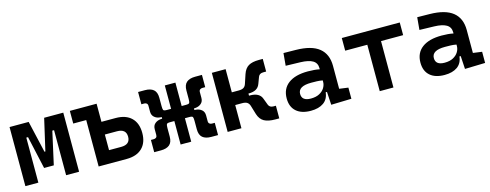

<svg xmlns="http://www.w3.org/2000/svg" viewBox="-23 -1068 4149 1625"><g transform="rotate(-15 2051.0 -256.0)"><path d="M57.6 0V-517.6H225.1L289.1 -239.3H296.9L360.8 -517.6H528.3V0H414.6V-394.5H399.4L335.4 -107.4H250.5L186.5 -394.5H171.4V0Z M699.7 0V-406.7H585.9V-517.6H820.3V-358.9H944.3Q1033.2 -358.9 1081.5 -312Q1129.9 -265.1 1129.9 -179.2Q1129.9 -93.8 1081.5 -46.9Q1033.2 0 944.3 0ZM820.3 -110.8H926.3Q1005.9 -110.8 1005.9 -179.2Q1005.9 -247.6 926.3 -247.6H820.3Z M1185.1 4.9V-102.5H1210.9Q1222.2 -102.5 1231 -109.4Q1239.7 -116.2 1239.7 -131.3V-182.1Q1239.7 -213.9 1260.3 -231.2Q1280.8 -248.5 1310.5 -251L1323.7 -252V-265.6L1310.5 -266.6Q1280.8 -269 1260.3 -286.6Q1239.7 -304.2 1239.7 -335.4V-386.2Q1239.7 -401.9 1231 -408.4Q1222.2 -415 1210.9 -415H1185.1V-522.5H1244.6Q1293.9 -522.5 1320.1 -500.2Q1346.2 -478 1346.2 -428.7V-356.9Q1346.2 -356.4 1346.2 -355.5Q1346.2 -329.6 1350.6 -321Q1355 -312.5 1380.9 -312.5H1418V-517.6H1510.7V-312.5H1548.8Q1574.7 -312.5 1579.1 -321Q1583.5 -329.6 1583.5 -355.5Q1583.5 -356.4 1583.5 -356.9V-428.7Q1583.5 -478 1609.6 -500.2Q1635.7 -522.5 1685.1 -522.5H1744.6V-415H1718.8Q1708 -415 1699 -408.4Q1689.9 -401.9 1689.9 -386.2V-335.4Q1689.9 -304.2 1669.4 -286.6Q1648.9 -269 1619.1 -266.6L1606 -265.6V-252L1619.1 -251Q1648.9 -248.5 1669.4 -231.2Q1689.9 -213.9 1689.9 -182.1V-131.3Q1689.9 -116.2 1699 -109.4Q1708 -102.5 1718.8 -102.5H1744.6V4.9H1685.1Q1635.7 4.9 1609.6 -17.3Q1583.5 -39.6 1583.5 -88.9V-161.1Q1583.5 -161.6 1583.5 -162.6Q1583.5 -188.5 1579.1 -197Q1574.7 -205.6 1548.8 -205.6H1510.7V0H1418V-205.6H1380.9Q1355 -205.6 1350.6 -197Q1346.2 -188.5 1346.2 -162.6Q1346.2 -161.6 1346.2 -161.1V-88.9Q1346.2 -39.6 1320.1 -17.3Q1293.9 4.9 1244.6 4.9Z M1830.1 0V-517.6H1950.7V-314.5H2011.7Q2040.5 -314.5 2055.2 -324.5Q2069.8 -334.5 2076.2 -354.5L2102.5 -433.6Q2118.7 -481.4 2151.4 -500.7Q2184.1 -520 2243.2 -520H2276.9V-409.2H2251Q2217.8 -409.2 2207.5 -382.8L2186 -325.7Q2166 -268.1 2087.4 -268.1H2084V-249.5H2092.3Q2175.8 -249.5 2195.8 -191.9L2217.3 -134.8Q2227.5 -108.4 2260.7 -108.4H2281.7V2.4H2248Q2185.5 2.4 2150.4 -17.1Q2115.2 -36.6 2100.1 -84L2076.2 -163.1Q2069.8 -183.1 2055.2 -193.1Q2040.5 -203.1 2011.7 -203.1H1950.7V0Z M2736.3 4.9 2729.5 -109.4H2718.3Q2711.9 -49.8 2669.7 -20Q2627.4 9.8 2558.1 9.8Q2476.1 9.8 2430.9 -30Q2385.7 -69.8 2385.7 -143.6Q2385.7 -228.5 2446.3 -273.9Q2506.8 -319.3 2617.7 -319.3Q2676.8 -319.3 2720.2 -310.1V-320.3Q2720.2 -365.7 2684.6 -387Q2648.9 -408.2 2578.1 -410.2L2449.2 -413.6L2459 -522.5L2568.4 -521Q2704.1 -519 2770 -465.6Q2835.9 -412.1 2835.9 -309.6V-108.4L2914.1 -97.7V0ZM2720.2 -212.9Q2693.8 -217.8 2670.2 -218.5Q2646.5 -219.2 2620.6 -219.2Q2505.4 -219.2 2505.4 -151.4Q2505.4 -90.3 2584.5 -90.3Q2629.9 -90.3 2659.9 -106.7Q2689.9 -123 2705.1 -148.2Q2720.2 -173.3 2720.2 -200.2Z M3162.6 0V-406.7H2968.8V-517.6H3476.6V-406.7H3282.7V0Z M3908.2 4.9 3901.4 -109.4H3890.1Q3883.8 -49.8 3841.6 -20Q3799.3 9.8 3730 9.8Q3647.9 9.8 3602.8 -30Q3557.6 -69.8 3557.6 -143.6Q3557.6 -228.5 3618.2 -273.9Q3678.7 -319.3 3789.6 -319.3Q3848.6 -319.3 3892.1 -310.1V-320.3Q3892.1 -365.7 3856.4 -387Q3820.8 -408.2 3750 -410.2L3621.1 -413.6L3630.9 -522.5L3740.2 -521Q3876 -519 3941.9 -465.6Q4007.8 -412.1 4007.8 -309.6V-108.4L4085.9 -97.7V0ZM3892.1 -212.9Q3865.7 -217.8 3842 -218.5Q3818.4 -219.2 3792.5 -219.2Q3677.2 -219.2 3677.2 -151.4Q3677.2 -90.3 3756.3 -90.3Q3801.8 -90.3 3831.8 -106.7Q3861.8 -123 3877 -148.2Q3892.1 -173.3 3892.1 -200.2Z"/></g></svg>

Font: Cascadia Mono PL SemiBold
Style: Regular
Weight: 600
Monospace: yes
Designer: Aaron Bell
Foundry: Saja Typeworks
Version: Version 2404.023; ttfautohint (v1.8.4)